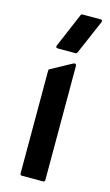

<svg xmlns="http://www.w3.org/2000/svg" viewBox="-112 -751 456 794"><g transform="rotate(15 115.5 -354.5)"><path d="M167 -8Q167 0 159 0H69Q61 0 61 -8V-449Q61 -453 65 -455L155 -504Q160 -506 163.5 -504Q167 -502 167 -497ZM131 -704Q133 -709 138 -709H216Q226 -709 222 -698L159 -552Q156 -547 152 -547H76Q65 -547 69 -558Z"/></g></svg>

Font: RonaldsonGothic
Style: Regular
Weight: 400
Designer: Mr. Robertson for MacKellar, Smiths & Jordan Co. Philadelphia
Foundry: CAT-Fonts Peter Wiegel
Version: Version 1.000